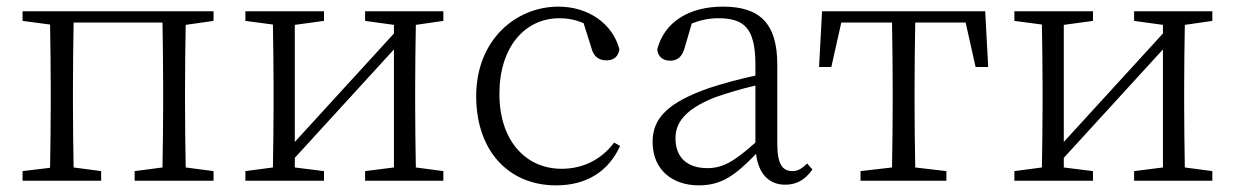

<svg xmlns="http://www.w3.org/2000/svg" viewBox="-20 -545 3725 579"><path d="M624 -482V-511H48V-482L131 -471C132 -416 133 -337 133 -284V-227C133 -174 132 -95 131 -39L48 -29V0H285V-29L202 -40C201 -95 200 -174 200 -227V-284C200 -339 201 -422 202 -477H470C471 -422 472 -339 472 -284V-227C472 -174 471 -95 470 -40L386 -29V0H624V-29L540 -40C539 -95 538 -174 538 -227V-284C538 -337 539 -415 540 -470Z M1317 -482V-511H1081V-482L1168 -470V-444L869 -117V-470L957 -482V-511H720V-482L803 -471C804 -416 805 -337 805 -284V-227C805 -174 804 -95 803 -40L720 -29V0H957V-29L869 -40V-69L1168 -396V-40L1081 -29V0H1317V-29L1234 -40C1233 -95 1232 -174 1232 -227V-284C1232 -337 1233 -415 1234 -470Z M1832 -115C1793 -63 1737 -36 1674 -36C1565 -36 1486 -121 1486 -262C1486 -402 1562 -490 1667 -490C1690 -490 1715 -486 1740 -475L1763 -402C1769 -378 1782 -363 1809 -363C1831 -363 1844 -374 1848 -396C1827 -475 1753 -525 1664 -525C1536 -525 1416 -425 1416 -255C1416 -92 1512 14 1657 14C1751 14 1816 -30 1850 -105Z M2258 -115C2194 -58 2160 -38 2113 -38C2056 -38 2017 -67 2017 -128C2017 -172 2042 -214 2135 -251C2168 -263 2215 -277 2258 -287ZM2414 -52C2399 -37 2386 -29 2370 -29C2340 -29 2324 -49 2324 -112V-350C2324 -476 2270 -525 2160 -525C2057 -525 1983 -478 1962 -396C1964 -375 1978 -362 2001 -362C2024 -362 2038 -375 2045 -402L2066 -474C2094 -485 2120 -490 2145 -490C2223 -490 2258 -462 2258 -350V-317C2212 -307 2162 -294 2120 -280C1990 -235 1948 -186 1948 -117C1948 -31 2010 14 2087 14C2156 14 2197 -16 2260 -81C2267 -23 2297 12 2348 12C2380 12 2407 -1 2430 -34Z M2892 -477 2922 -343H2960L2951 -511H2459L2450 -343H2487L2517 -477H2670C2671 -422 2672 -339 2672 -284V-227C2672 -174 2671 -95 2670 -40L2575 -29V0H2834V-29L2740 -40C2739 -95 2738 -174 2738 -227V-284C2738 -339 2739 -422 2740 -477Z M3636 -482V-511H3400V-482L3487 -470V-444L3188 -117V-470L3276 -482V-511H3039V-482L3122 -471C3123 -416 3124 -337 3124 -284V-227C3124 -174 3123 -95 3122 -40L3039 -29V0H3276V-29L3188 -40V-69L3487 -396V-40L3400 -29V0H3636V-29L3553 -40C3552 -95 3551 -174 3551 -227V-284C3551 -337 3552 -415 3553 -470Z"/></svg>

Font: Noto Serif CJK JP Light
Style: Regular
Weight: 300
Designer: Ryoko NISHIZUKA 西塚涼子 (kana & ideographs); Frank Grießhammer (Latin, Greek & Cyrillic); Wenlong ZHANG 张文龙 (bopomofo); San
Foundry: Adobe Systems Incorporated
Version: Version 1.001;PS 1.001;hotconv 16.6.54;makeotf.lib2.5.65590